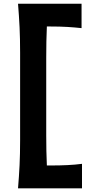

<svg xmlns="http://www.w3.org/2000/svg" viewBox="-20 -875 501 1030"><path d="M76.7 135.3Q82 71.3 85 11.2Q87.9 -48.8 87.9 -122.6V-591.8Q87.9 -667.5 85 -728.8Q82 -790 76.7 -855H417.5V-724.1Q381.8 -728 341.8 -730.5Q301.8 -732.9 247.6 -732.9H231.4Q229.5 -692.9 228.8 -652.1Q228 -611.3 228 -564.9V-149.4Q228 -104.5 228.8 -65.4Q229.5 -26.4 231.4 12.7H256.3Q301.3 12.7 342 10.7Q382.8 8.8 419.9 3.9V135.3Z"/></svg>

Font: Pinar Bold
Style: Regular
Weight: 700
Designer: Amin Abedi
Version: Version 3.000